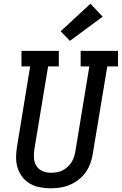

<svg xmlns="http://www.w3.org/2000/svg" viewBox="-20 -1010 658 1038"><path d="M254 8Q224 8 195.5 2.5Q167 -3 142.5 -17Q118 -31 101 -53Q84 -75 75.5 -102Q67 -129 67 -158.5Q67 -188 72 -217L143 -651H96V-735H298V-651H240L166 -204Q162 -180 163.5 -156Q165 -132 177 -113Q189 -94 210 -85Q231 -76 255 -76Q255 -76 255.5 -76Q256 -76 256 -76Q271 -76 286.5 -78.5Q302 -81 316.5 -88Q331 -95 343.5 -106Q356 -117 365 -130.5Q374 -144 379 -159Q384 -174 387 -189L463 -651H416V-735H618V-651H560L481 -175Q477 -150 467.5 -124.5Q458 -99 442 -77Q426 -55 404 -38Q382 -21 357 -10.5Q332 0 305.5 4Q279 8 254 8ZM358 -789 308 -841 469 -990 535 -920Z"/></svg>

Font: Iosevka Curly Slab MdEx
Style: Italic
Weight: 500
Width: 7
Italic angle: -9°
Monospace: yes
Designer: Belleve Invis
Foundry: Belleve Invis
Version: Version 11.0.0; ttfautohint (v1.8.3)